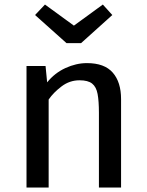

<svg xmlns="http://www.w3.org/2000/svg" viewBox="-20 -834 655 854"><path d="M97.9 0V-540.5H182.6L189.7 -467.7Q223.1 -509.2 271 -531.3Q319 -553.3 366.7 -553.3Q444.6 -553.3 481.5 -511Q518.5 -468.7 518.5 -393.3V0H420V-332.8Q420 -384.1 414.1 -415.9Q408.2 -447.7 389.7 -462.3Q371.3 -476.9 333.8 -476.9Q289.7 -476.9 253.8 -449.7Q217.9 -422.6 196.4 -391.3V0ZM437.4 -813.8 479.5 -767.2 340.5 -642.1H275.9L135.9 -767.2L180 -813.8L308.7 -720Z"/></svg>

Font: Fira Code Retina
Style: Regular
Weight: 450
Monospace: yes
Designer: Carrois Corporate, Edenspiekermann AG, Nikita Prokopov
Foundry: Carrois Corporate, Edenspiekermann AG, Nikita Prokopov
Version: Version 6.002